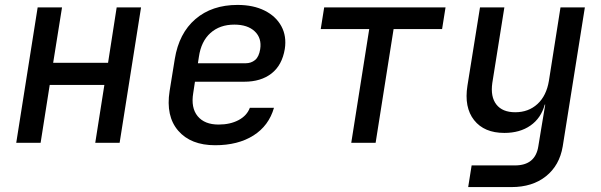

<svg xmlns="http://www.w3.org/2000/svg" viewBox="-20 -580 2440 780"><path d="M46 0 133 -550H232L196 -325H419L454 -550H553L466 0H367L404 -235H182L145 0Z M854 10Q755 10 704 -49Q653 -108 669 -210L690 -340Q707 -445 774 -502.5Q841 -560 945 -560Q1009 -560 1055 -537Q1101 -514 1123 -473.5Q1145 -433 1137 -381Q1126 -315 1083 -281.5Q1040 -248 972 -248H772L765 -202Q755 -142 783 -108Q811 -74 868 -74Q915 -74 949 -92Q983 -110 995 -142H1093Q1072 -69 1009.5 -29.5Q947 10 854 10ZM784 -323H978Q1000 -323 1016 -336Q1032 -349 1037 -380Q1044 -425 1015 -452.5Q986 -480 932 -480Q873 -480 835 -446Q797 -412 788 -349Z M1407 0 1480 -462H1283L1297 -550H1790L1776 -462H1579L1506 0Z M1882 180 1896 92H2072Q2155 92 2167 14L2178 -53L2195 -155H2193Q2178 -100 2135 -70Q2092 -40 2029 -40Q1947 -40 1906 -92Q1865 -144 1879 -232L1930 -550H2029L1980 -243Q1972 -187 1996.5 -155.5Q2021 -124 2073 -124Q2127 -124 2163.5 -157.5Q2200 -191 2210 -252L2257 -550H2356L2266 15Q2253 92 2198 136Q2143 180 2058 180Z"/></svg>

Font: JetBrains Mono NL Medium
Style: Italic
Weight: 500
Italic angle: -9°
Monospace: yes
Designer: Philipp Nurullin, Konstantin Bulenkov
Foundry: JetBrains
Version: Version 2.305; ttfautohint (v1.8.4.7-5d5b)